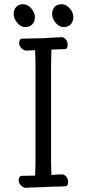

<svg xmlns="http://www.w3.org/2000/svg" viewBox="-20 -888 414 914"><path d="M329 -807Q329 -785 316.5 -772Q304 -759 283 -759Q262 -759 245 -779.5Q228 -800 228 -821Q228 -842 240 -855Q252 -868 273 -868Q294 -868 311.5 -848.5Q329 -829 329 -807ZM146 -807Q146 -785 133.5 -772Q121 -759 100 -759Q79 -759 62 -779.5Q45 -800 45 -821Q45 -842 57 -855Q69 -868 90 -868Q111 -868 128.5 -848.5Q146 -829 146 -807ZM147 -649Q117 -647 105 -647Q95 -647 83.5 -657.5Q72 -668 71 -680Q71 -704 86 -704L186 -706L233 -709L274 -711Q283 -711 292.5 -701Q302 -691 302 -678V-674Q302 -654 288 -654L225 -652Q225 -634 224 -621L223 -568V-126Q223 -97 225 -55Q258 -58 276 -58Q285 -58 294.5 -48Q304 -38 304 -25V-21Q304 -1 290 -1L259 0Q236 0 200 2L152 4Q132 4 104 6Q94 7 82 -3.5Q70 -14 69 -27Q69 -51 84 -51Q123 -51 147 -52Q149 -90 149 -127V-569Q149 -603 147 -649Z"/></svg>

Font: ToneOZ-Pinyin-WenKai-Regular
Style: Regular
Weight: 400
Designer: Fontworks Inc.
Foundry: ToneOZ
Version: Version 0.240331